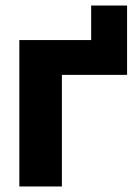

<svg xmlns="http://www.w3.org/2000/svg" viewBox="-20 -675 500 695"><path d="M50 0V-530H310V-655H440V-404H204V0Z"/></svg>

Font: Golos Text
Style: Bold
Weight: 700
Designer: A.Korolkova, Vitaly Kuzmin
Foundry: ParaType Ltd
Version: Version 2.004